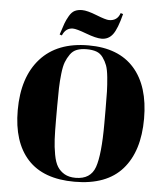

<svg xmlns="http://www.w3.org/2000/svg" viewBox="-60 -948 867 1010"><g transform="rotate(5 374.0 -442.5)"><path d="M501 -309V-383Q501 -443 500 -478Q499 -513 495 -553Q491 -593 483 -614.5Q475 -636 461 -655.5Q447 -675 426 -682.5Q405 -690 375 -690Q345 -690 323.5 -682Q302 -674 288 -654Q274 -634 265.5 -612Q257 -590 252.5 -550Q248 -510 247 -474Q246 -438 246 -379V-307Q246 -244 248 -203.5Q250 -163 257.5 -122.5Q265 -82 279 -60Q293 -38 316.5 -24.5Q340 -11 375 -11Q454 -11 477.5 -77.5Q501 -144 501 -309ZM41 -339Q41 -514 129.5 -612.5Q218 -711 383 -711Q542 -711 624.5 -617.5Q707 -524 707 -352Q707 -180 623.5 -85Q540 10 371 10Q206 10 123.5 -80.5Q41 -171 41 -339ZM447 -752Q418 -752 365 -772Q312 -792 293 -792Q255 -792 238 -751L226 -755Q239 -796 246 -815Q253 -834 265.5 -855.5Q278 -877 294 -885Q310 -893 333 -893Q360 -893 410.5 -873Q461 -853 478 -853Q522 -853 536 -895L549 -891Q529 -812 506.5 -782Q484 -752 447 -752Z"/></g></svg>

Font: Abril Fatface
Style: Regular
Weight: 400
Designer: Veronika Burian, Jos Scaglione
Foundry: TypeTogether
Version: Version 1.001